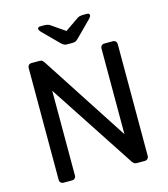

<svg xmlns="http://www.w3.org/2000/svg" viewBox="-127 -986 949 1085"><g transform="rotate(-15 347.0 -443.5)"><path d="M109.6 0Q99.4 0 93.1 -6.4Q86.7 -12.7 86.7 -22.9V-676.3Q86.7 -687.3 93.1 -693.6Q99.4 -700 109.6 -700H156.3Q168.2 -700 173.9 -694.3Q179.7 -688.5 181.1 -685.9L512.6 -175.7V-676.3Q512.6 -687.3 518.9 -693.6Q525.3 -700 535.5 -700H584.1Q595.1 -700 601.4 -693.6Q607.8 -687.3 607.8 -676.3V-23.7Q607.8 -13.6 601.4 -6.8Q595.1 0 584.9 0H537.4Q525.5 0 520.2 -5.8Q514.8 -11.7 512.6 -14.1L181.9 -518.5V-22.9Q181.9 -12.7 175.6 -6.4Q169.2 0 158.2 0ZM331 -750Q323.3 -750 316.1 -752.5Q308.9 -754.9 298.1 -764.9L206.4 -856.9Q195.7 -867.6 195.7 -875.6Q195.7 -887.5 210.1 -887.5H237.2Q243.9 -887.5 251.9 -885.7Q259.9 -883.9 265 -880.5L347.2 -823.9L429.5 -880.5Q434.8 -883.9 442.7 -885.7Q450.6 -887.5 457.3 -887.5H484.4Q498.8 -887.5 498.8 -875.6Q498.8 -867.6 488.1 -856.9L396.4 -764.9Q386.4 -754.9 379.2 -752.5Q372.1 -750 363.5 -750Z"/></g></svg>

Font: Rubik Light
Style: Regular
Weight: 300
Designer: Hubert and Fischer
Foundry: Hubert and Fischer
Version: Version 2.300;gftools[0.9.30]